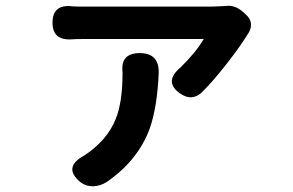

<svg xmlns="http://www.w3.org/2000/svg" viewBox="-20 -577 1020 669"><path d="M262 59Q196 6 275 -36Q354 -89 383 -162Q407 -220 407 -323Q407 -324 407 -325Q399 -392 467 -392Q535 -392 533 -322Q528 -205 502 -130Q461 -18 352 57Q330 71 306 72Q281 73 262 59ZM608 -251Q549 -292 609 -342Q663 -395 690 -441Q584 -441 478 -441Q372 -441 265 -441Q242 -441 231 -440Q163 -435 163 -498Q163 -563 232 -555Q243 -554 265 -554Q380 -554 495 -554Q607 -554 719 -554Q731 -554 765 -556Q798 -561 826 -536L837 -526Q853 -512 854.5 -493.5Q856 -475 842 -456Q816 -414 774 -360Q723 -294 681 -253Q647 -224 608 -251Z"/></svg>

Font: GenSenRounded2 TW B
Style: Regular
Weight: 700
Version: Version 2.000;PS 2;hotconv 16.6.51;makeotf.lib2.5.65220 DEVE